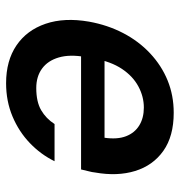

<svg xmlns="http://www.w3.org/2000/svg" viewBox="0 -578 590 630"><g transform="rotate(90 295.0 -263.0)"><path d="M253 12Q179 12 129 -22Q79 -56 58 -117.5Q37 -179 51 -260Q62 -321 88.5 -372Q115 -423 155 -460.5Q195 -498 244 -518Q293 -538 350 -538Q427 -538 475 -504Q523 -470 541 -411.5Q559 -353 546 -280Q545 -270 542 -259Q539 -248 536 -234H133L147 -311H432Q438 -353 427 -381.5Q416 -410 391.5 -425Q367 -440 333 -440Q297 -440 263.5 -422Q230 -404 206 -368Q182 -332 172 -277L167 -248Q158 -197 168.5 -161Q179 -125 205 -106Q231 -87 269 -87Q314 -87 341.5 -103Q369 -119 387 -147H509Q487 -102 449.5 -66Q412 -30 362 -9Q312 12 253 12Z"/></g></svg>

Font: DM Sans 9pt SemiBold
Style: Italic
Weight: 600
Italic angle: -10°
Version: Version 4.004;gftools[0.9.30]